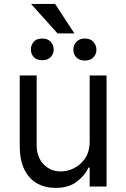

<svg xmlns="http://www.w3.org/2000/svg" viewBox="-20 -917 621 944"><path d="M420.9 -222.7V-545.9H503.9V0H420.9V-92.8H415Q395.5 -51.3 355.2 -22Q314.9 7.3 252.9 6.8Q201.7 6.8 162.1 -15.4Q122.6 -37.6 99.9 -83.5Q77.1 -129.4 77.1 -199.2V-545.9H160.2V-204.1Q160.2 -145 194.1 -109.4Q228 -73.7 280.3 -74.2Q311.5 -74.2 344 -90.1Q376.5 -106 398.7 -138.9Q420.9 -171.9 420.9 -222.7ZM131.8 -673.8Q131.8 -694.8 145.5 -711.2Q159.2 -727.5 187.5 -727.5Q214.8 -727.5 229.2 -711.7Q243.7 -695.8 244.1 -673.8Q243.7 -651.4 229.2 -636.2Q214.8 -621.1 187.5 -621.1Q160.6 -621.1 146.2 -636.2Q131.8 -651.4 131.8 -673.8ZM340.8 -671.9Q340.3 -694.3 355 -710.9Q369.6 -727.5 397.5 -727.5Q424.8 -727.5 439.5 -710.9Q454.1 -694.3 454.1 -671.9Q454.1 -650.9 439.5 -635.3Q424.8 -619.6 397.5 -619.1Q369.6 -619.6 355 -635.3Q340.3 -650.9 340.8 -671.9ZM251 -897.5 345.7 -752.9H262.7L132.8 -897.5Z"/></svg>

Font: Inter V
Style: 
Weight: 400
Designer: Rasmus Andersson
Foundry: rsms
Version: Version 4.000;git-a3f224843